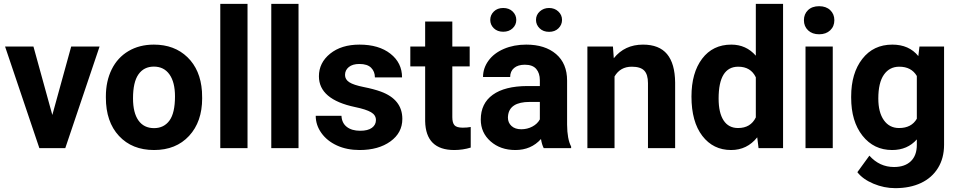

<svg xmlns="http://www.w3.org/2000/svg" viewBox="-20 -770 4981 998"><path d="M252 -172.4 350.1 -528.3H497.6L319.3 0H184.6L6.3 -528.3H153.8Z M530.3 -269Q530.3 -347.7 560.5 -409.2Q590.8 -470.7 647.7 -504.4Q704.6 -538.1 779.8 -538.1Q886.7 -538.1 954.3 -472.7Q1022 -407.2 1029.8 -294.9L1030.8 -258.8Q1030.8 -137.2 962.9 -63.7Q895 9.8 780.8 9.8Q666.5 9.8 598.4 -63.5Q530.3 -136.7 530.3 -262.7ZM671.4 -258.8Q671.4 -183.6 699.7 -143.8Q728 -104 780.8 -104Q832 -104 860.8 -143.3Q889.6 -182.6 889.6 -269Q889.6 -342.8 860.8 -383.3Q832 -423.8 779.8 -423.8Q728 -423.8 699.7 -383.5Q671.4 -343.3 671.4 -258.8Z M1266.6 0H1125V-750H1266.6Z M1531.7 0H1390.1V-750H1531.7Z M1934.1 -146Q1934.1 -171.9 1908.4 -186.8Q1882.8 -201.7 1826.2 -213.4Q1637.7 -252.9 1637.7 -373.5Q1637.7 -443.8 1696 -491Q1754.4 -538.1 1848.6 -538.1Q1949.2 -538.1 2009.5 -490.7Q2069.8 -443.4 2069.8 -367.7H1928.7Q1928.7 -397.9 1909.2 -417.7Q1889.6 -437.5 1848.1 -437.5Q1812.5 -437.5 1793 -421.4Q1773.4 -405.3 1773.4 -380.4Q1773.4 -356.9 1795.7 -342.5Q1817.9 -328.1 1870.6 -317.6Q1923.3 -307.1 1959.5 -293.9Q2071.3 -252.9 2071.3 -151.9Q2071.3 -79.6 2009.3 -34.9Q1947.3 9.8 1849.1 9.8Q1782.7 9.8 1731.2 -13.9Q1679.7 -37.6 1650.4 -78.9Q1621.1 -120.1 1621.1 -168H1754.9Q1756.8 -130.4 1782.7 -110.4Q1808.6 -90.3 1852.1 -90.3Q1892.6 -90.3 1913.3 -105.7Q1934.1 -121.1 1934.1 -146Z M2331.1 -658.2V-528.3H2421.4V-424.8H2331.1V-161.1Q2331.1 -131.8 2342.3 -119.1Q2353.5 -106.4 2385.3 -106.4Q2408.7 -106.4 2426.8 -109.9V-2.9Q2385.3 9.8 2341.3 9.8Q2192.9 9.8 2189.9 -140.1V-424.8H2112.8V-528.3H2189.9V-658.2Z M2806.2 0Q2796.4 -19 2792 -47.4Q2740.7 9.8 2658.7 9.8Q2581.1 9.8 2530 -35.2Q2479 -80.1 2479 -148.4Q2479 -232.4 2541.3 -277.3Q2603.5 -322.3 2721.2 -322.8H2786.1V-353Q2786.1 -389.6 2767.3 -411.6Q2748.5 -433.6 2708 -433.6Q2672.4 -433.6 2652.1 -416.5Q2631.8 -399.4 2631.8 -369.6H2490.7Q2490.7 -415.5 2519 -454.6Q2547.4 -493.7 2599.1 -515.9Q2650.9 -538.1 2715.3 -538.1Q2813 -538.1 2870.4 -489Q2927.7 -439.9 2927.7 -351.1V-122.1Q2928.2 -46.9 2948.7 -8.3V0ZM2689.5 -98.1Q2720.7 -98.1 2747.1 -112.1Q2773.4 -126 2786.1 -149.4V-240.2H2733.4Q2627.4 -240.2 2620.6 -167L2620.1 -158.7Q2620.1 -132.3 2638.7 -115.2Q2657.2 -98.1 2689.5 -98.1ZM2663.6 -666.5Q2663.6 -640.6 2644.5 -622.8Q2625.5 -605 2595.7 -605Q2565.4 -605 2546.9 -623Q2528.3 -641.1 2528.3 -666.5Q2528.3 -691.9 2546.9 -710.2Q2565.4 -728.5 2595.7 -728.5Q2626 -728.5 2644.8 -710.2Q2663.6 -691.9 2663.6 -666.5ZM2766.1 -666.5Q2766.1 -692.9 2785.9 -710.7Q2805.7 -728.5 2834 -728.5Q2862.8 -728.5 2882.1 -710.4Q2901.4 -692.4 2901.4 -666.5Q2901.4 -641.1 2882.8 -622.8Q2864.3 -604.5 2834 -604.5Q2803.7 -604.5 2784.9 -622.8Q2766.1 -641.1 2766.1 -666.5Z M3166 -528.3 3170.4 -467.3Q3227.1 -538.1 3322.3 -538.1Q3406.2 -538.1 3447.3 -488.8Q3488.3 -439.5 3489.3 -341.3V0H3348.1V-337.9Q3348.1 -382.8 3328.6 -403.1Q3309.1 -423.3 3263.7 -423.3Q3204.1 -423.3 3174.3 -372.6V0H3033.2V-528.3Z M3574.2 -268.1Q3574.2 -391.6 3629.6 -464.8Q3685.1 -538.1 3781.2 -538.1Q3858.4 -538.1 3908.7 -480.5V-750H4050.3V0H3922.9L3916 -56.2Q3863.3 9.8 3780.3 9.8Q3687 9.8 3630.6 -63.7Q3574.2 -137.2 3574.2 -268.1ZM3715.3 -257.8Q3715.3 -183.6 3741.2 -144Q3767.1 -104.5 3816.4 -104.5Q3881.8 -104.5 3908.7 -159.7V-368.2Q3882.3 -423.3 3817.4 -423.3Q3715.3 -423.3 3715.3 -257.8Z M4308.6 0H4167V-528.3H4308.6ZM4158.7 -665Q4158.7 -696.8 4179.9 -717.3Q4201.2 -737.8 4237.8 -737.8Q4273.9 -737.8 4295.4 -717.3Q4316.9 -696.8 4316.9 -665Q4316.9 -632.8 4295.2 -612.3Q4273.4 -591.8 4237.8 -591.8Q4202.1 -591.8 4180.4 -612.3Q4158.7 -632.8 4158.7 -665Z M4404.3 -268.1Q4404.3 -389.6 4462.2 -463.9Q4520 -538.1 4618.2 -538.1Q4705.1 -538.1 4753.4 -478.5L4759.3 -528.3H4887.2V-17.6Q4887.2 51.8 4855.7 103Q4824.2 154.3 4767.1 181.2Q4710 208 4633.3 208Q4575.2 208 4520 184.8Q4464.8 161.6 4436.5 125L4499 39.1Q4551.8 98.1 4627 98.1Q4683.1 98.1 4714.4 68.1Q4745.6 38.1 4745.6 -17.1V-45.4Q4696.8 9.8 4617.2 9.8Q4522 9.8 4463.1 -64.7Q4404.3 -139.2 4404.3 -262.2ZM4545.4 -257.8Q4545.4 -186 4574.2 -145.3Q4603 -104.5 4653.3 -104.5Q4717.8 -104.5 4745.6 -152.8V-375Q4717.3 -423.3 4654.3 -423.3Q4603.5 -423.3 4574.5 -381.8Q4545.4 -340.3 4545.4 -257.8Z"/></svg>

Font: TypoPRO Roboto
Style: Bold
Weight: 700
Designer: Google
Version: Version 2.136; 2016